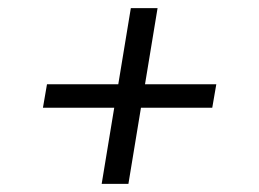

<svg xmlns="http://www.w3.org/2000/svg" viewBox="-20 -577 640 474"><path d="M231 -123 262 -311H86L96 -369H272L303 -557H369L338 -369H514L504 -311H328L297 -123Z"/></svg>

Font: Iosevka Aile Light
Style: Italic
Weight: 300
Italic angle: -9°
Designer: Belleve Invis
Foundry: Belleve Invis
Version: Version 31.1.0; ttfautohint (v1.8.4)